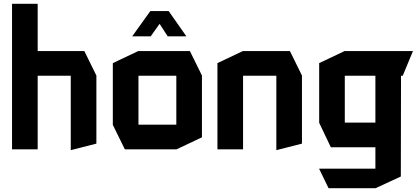

<svg xmlns="http://www.w3.org/2000/svg" viewBox="-20 -781 2184 1004"><path d="M43 0V-761H177V0ZM350 4V-385H484V-30L351 4ZM177 -385V-514H421L484 -386V-385Z M704 -385V-514H973L1036 -386V-385ZM633 0 570 -128V-129H902V0ZM570 -129V-451L703 -514H704V-129ZM902 0V-385H1036V-63L903 0ZM857 -591 781 -708 862 -723 954 -592V-591ZM672 -591V-592L766 -723H862L768 -591Z M1117 0V-451L1250 -514H1251V0ZM1425 4V-385H1559V-30L1426 4ZM1251 -385V-514H1496L1559 -386V-385Z M1783 -385V-514H2139V-513L2086 -385ZM1698 203 1649 102V101H1943V203ZM1710 -11 1649 -139V-140H1943V-11ZM1649 -140V-451L1782 -514H1783V-140ZM1943 203V-385H2077L2076 142L1944 203Z"/></svg>

Font: Foldit SemiBold
Style: Regular
Weight: 600
Version: Version 1.003